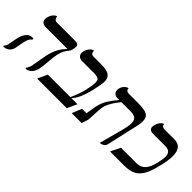

<svg xmlns="http://www.w3.org/2000/svg" viewBox="26 -1207 1849 1849"><g transform="rotate(45 951.0 -282.5)"><path d="M404.8 -295.9Q397 -262.7 391.6 -190.4Q386.2 -118.2 378.9 -85Q359.9 1 287.1 12.2L280.8 2Q297.9 -18.1 306.2 -48.8Q310.1 -66.9 321.5 -133.5Q333 -200.2 337.9 -223.1Q364.7 -341.3 438 -408.2H143.1Q112.3 -408.2 95.7 -422.6Q79.1 -437 79.1 -460.9Q79.1 -473.1 81.1 -479Q88.9 -512.2 104.5 -532Q120.1 -551.8 131.8 -556.2L144 -560.1Q144 -542 154.5 -529.1Q165 -516.1 183.1 -516.1H429.2Q481 -516.1 481 -481.9Q481 -471.2 478 -458L473.1 -434.1Q469.2 -418.9 457 -405Q444.8 -391.1 429.7 -365Q414.6 -338.9 404.8 -295.9ZM92.8 -159.2Q89.8 -150.4 83 -109.1Q76.2 -67.9 73.2 -58.1Q66.4 -28.3 43.2 -8.5Q20 11.2 -16.1 13.2L-21 2Q-2.9 -12.2 2 -41Q3.9 -50.8 11.5 -90.3Q19 -129.9 21 -138.2Q46.9 -248 120.1 -248Q131.3 -248 136.2 -244.1L132.8 -231Q105 -216.3 92.8 -159.2Z M771.5 -533.2Q849.6 -533.2 880.6 -510Q911.6 -486.8 911.6 -438Q911.6 -405.8 888.7 -301.8Q854.5 -159.7 798.3 -100.1H880.4L834.5 0H430.7L477.5 -100.1H783.7Q824.7 -191.9 839.4 -255.9Q856.4 -326.7 856.4 -366.2Q856.4 -403.3 838.4 -414.1Q820.3 -424.8 775.4 -424.8H621.6Q591.8 -424.8 575.2 -439.5Q558.6 -454.1 558.6 -479Q558.6 -484.9 560.5 -497.1Q568.4 -529.3 585.4 -549.6Q602.5 -569.8 615.7 -574.2L628.4 -578.1Q628.4 -533.2 665.5 -533.2Z M1295.4 12.2 1361.3 -233.9Q1378.4 -298.8 1378.4 -335.9Q1378.4 -377.9 1357.4 -395.5Q1336.4 -413.1 1289.6 -413.1H1165.5Q1089.4 -320.3 1074.2 -255.9Q1064.5 -211.9 1063.5 -144Q1062.5 -76.2 1056.2 -58.1L1037.1 0H902.3L942.4 -100.1H1003.4Q1005.4 -112.3 1009.8 -140.6Q1014.2 -168.9 1017.8 -188.5Q1021.5 -208 1022.5 -211.9Q1035.6 -271 1064 -316.4Q1092.3 -361.8 1136.2 -413.1H1114.3Q1085.4 -413.1 1069.3 -428.5Q1053.2 -443.8 1053.2 -469.2Q1053.2 -480.5 1055.2 -486.8Q1062 -514.6 1078.1 -532.2Q1094.2 -549.8 1107.4 -553.7L1120.1 -557.1Q1120.1 -521 1160.2 -521H1286.1Q1372.1 -521 1407.2 -501.5Q1442.4 -481.9 1442.4 -428.2Q1442.4 -393.6 1430.2 -344.2L1359.4 -33.2Q1355.5 -14.2 1339.4 -3.2Q1323.2 7.8 1309.1 9.8Z M1823.7 -248Q1837.9 -309.1 1837.9 -340.8Q1837.9 -412.6 1766.1 -413.1H1601.1Q1543 -413.1 1543 -456.1Q1543 -460.9 1544.9 -475.1Q1552.7 -507.3 1567.9 -527.1Q1583 -546.9 1594.2 -550.8L1606 -555.2Q1606 -521 1647.9 -521H1778.8Q1883.8 -521 1883.8 -396Q1883.8 -348.1 1865.7 -265.1Q1848.6 -190.9 1831.8 -146Q1814.9 -101.1 1786.4 -65.4Q1757.8 -29.8 1716.3 -14.9Q1674.8 0 1612.8 0H1423.8L1473.1 -100.1H1683.1Q1740.2 -100.1 1773.4 -136.5Q1806.6 -172.9 1823.7 -248Z"/></g></svg>

Font: Linux Libertine
Style: Italic
Weight: 400
Italic angle: -12°
Designer: Philipp H. Poll
Foundry: Philipp H. Poll
Version: Version 5.1.6 ; ttfautohint (v0.9)